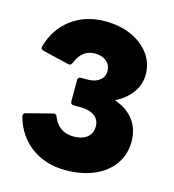

<svg xmlns="http://www.w3.org/2000/svg" viewBox="-112 -842 859 949"><g transform="rotate(15 317.0 -367.0)"><path d="M35 -188Q35 -189 34.5 -190Q34 -191 35 -193Q35 -204 47 -207L179 -241Q181 -242 185 -242Q195 -242 199 -230Q228 -157 305 -157Q349 -157 374 -177.5Q399 -198 399 -233Q399 -268 372.5 -287Q346 -306 300 -306H266Q250 -306 250 -322V-432Q250 -439 254.5 -443Q259 -447 266 -447H302Q338 -447 361 -465Q384 -483 384 -512Q384 -543 361.5 -562Q339 -581 302 -581Q236 -581 207 -507Q200 -492 187 -496L53 -528Q37 -531 40 -547Q67 -642 139 -695Q211 -748 311 -748Q386 -748 445 -721.5Q504 -695 537.5 -649Q571 -603 571 -545Q571 -495 541.5 -453Q512 -411 457 -383Q520 -362 554.5 -316.5Q589 -271 589 -207Q589 -141 554 -91Q519 -41 455.5 -13.5Q392 14 308 14Q207 14 134 -39.5Q61 -93 35 -188Z"/></g></svg>

Font: LINE Seed Sans TH App ExtraBold
Style: Regular
Weight: 800
Designer: Dalton Maag Ltd | Thai characters by Cadson Demak Co.,Ltd.
Foundry: Dalton Maag Ltd
Version: Version 1.003